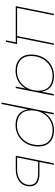

<svg xmlns="http://www.w3.org/2000/svg" viewBox="908 -1468 754 2611"><g transform="rotate(90 1285.5 -163.0)"><path d="M64 0 168 -517H188L88 -18H471L571 -517H591L491 -18H580L549 134H529L556 0H487Z M942 3Q841 3 781.5 -53.5Q722 -110 722 -207Q722 -297 759.5 -367.5Q797 -438 863 -479Q929 -520 1014 -520Q1107 -520 1162 -475Q1217 -430 1227 -349L1261 -517H1281L1178 0H1158L1185 -135Q1148 -71 1085 -34Q1022 3 942 3ZM945 -16Q1023 -16 1083.5 -54Q1144 -92 1179 -158.5Q1214 -225 1214 -309Q1214 -401 1160.5 -451Q1107 -501 1011 -501Q934 -501 873 -462.5Q812 -424 777 -358Q742 -292 742 -208Q742 -117 795.5 -66.5Q849 -16 945 -16Z M1681 3Q1588 3 1533 -42Q1478 -87 1468 -168L1395 194H1375L1517 -517H1537L1510 -382Q1547 -446 1610 -483Q1673 -520 1753 -520Q1854 -520 1913.5 -463.5Q1973 -407 1973 -310Q1973 -221 1935.5 -150Q1898 -79 1832 -38Q1766 3 1681 3ZM1684 -16Q1762 -16 1822.5 -54Q1883 -92 1918 -158.5Q1953 -225 1953 -309Q1953 -401 1899.5 -451Q1846 -501 1750 -501Q1673 -501 1612 -463Q1551 -425 1516 -359Q1481 -293 1481 -208Q1481 -117 1534.5 -66.5Q1588 -16 1684 -16Z M2344 -322Q2514 -322 2514 -189Q2514 -132 2485.5 -89.5Q2457 -47 2405 -23.5Q2353 0 2283 0H2098L2202 -517H2222L2183 -322ZM2283 -18Q2347 -18 2394.5 -39.5Q2442 -61 2468.5 -99.5Q2495 -138 2495 -189Q2495 -304 2339 -304H2179L2122 -18Z"/></g></svg>

Font: Montserrat Thin
Style: Italic
Weight: 100
Italic angle: -11.3°
Designer: Julieta Ulanovsky
Foundry: Julieta Ulanovsky
Version: Version 9.000; ttfautohint (v1.8.4.7-5d5b)